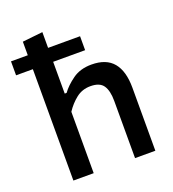

<svg xmlns="http://www.w3.org/2000/svg" viewBox="-147 -847 856 951"><g transform="rotate(-20 281.0 -372.0)"><path d="M77 0V-587H-11.5V-660.5H77V-732L184 -743.5V-660.5H352.5V-587H184V-419.5H194Q216.5 -451 257 -480.2Q297.5 -509.5 357 -509.5Q434.5 -509.5 471.8 -464.5Q509 -419.5 509 -332.5V0H402V-301.5Q402 -355.5 383.2 -383Q364.5 -410.5 315.5 -410.5Q272 -410.5 239.8 -385Q207.5 -359.5 184 -323.5V0Z"/></g></svg>

Font: Heraclito Medium
Style: Regular
Weight: 500
Designer: Kostas Bartsokas (font) & Cristiano Sobral (main changes)
Foundry: Kostas Bartsokas (font) & Cristiano Sobral (main changes)
Version: Version 1.00;July 8, 2020;FontCreator 13.0.0.2655 64-bit